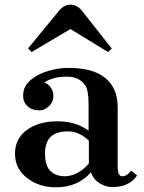

<svg xmlns="http://www.w3.org/2000/svg" viewBox="-20 -801 623 831"><path d="M373.5 -55.2Q316.9 9.8 221.7 9.8Q149.4 9.8 97.2 -30.5Q44.9 -70.8 44.9 -136Q44.9 -201.2 96.2 -238.5Q147.5 -275.9 228.3 -275.9Q309.1 -275.9 363.3 -235.4V-351.6Q363.3 -410.6 348.6 -431.6Q334 -452.6 314.2 -460.9Q294.4 -469.2 270.5 -469.2Q232.9 -469.2 207 -460.7Q181.2 -452.1 172.4 -443.4Q194.8 -436.5 207 -409.2Q210.9 -399.4 210.9 -385.7Q210.9 -358.9 191.4 -341.1Q171.9 -323.2 152.3 -323.2Q118.2 -323.2 99.1 -341.3Q80.1 -359.4 80.1 -384.8Q80.1 -410.2 89.4 -426.5Q98.6 -442.9 114.3 -456.1Q144 -481 189.2 -494.1Q234.4 -507.3 273.9 -507.3Q383.8 -507.3 436.5 -462.9Q489.3 -418.5 489.3 -338.9V-78.6Q489.3 -38.1 509.3 -38.1Q529.3 -38.1 547.9 -62.5L573.2 -41.5Q540 8.8 464.8 8.8Q438.5 8.8 411.4 -7.8Q384.3 -24.4 373.5 -55.2ZM364.7 -191.9Q323.2 -232.4 273.9 -232.4Q224.6 -232.4 199.7 -209.2Q174.8 -186 174.8 -134.8Q174.8 -59.1 228 -43Q243.2 -38.1 258.8 -38.1Q303.2 -38.1 343.8 -72.3Q355.5 -82.5 364.7 -94.2ZM101.6 -591.8 231.4 -749.5Q254.4 -780.8 285.6 -780.8Q316.9 -780.8 341.3 -746.1L463.9 -590.8L447.8 -575.7L284.7 -675.3L116.7 -575.7Z"/></svg>

Font: Cantata One
Style: Regular
Weight: 400
Designer: Joana Maria Correia da Silva
Foundry: Joana Maria Correia da Silva
Version: Version 1.002